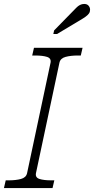

<svg xmlns="http://www.w3.org/2000/svg" viewBox="-40 -952 476 972"><path d="M97 -75 216 -635Q220 -657 198 -664Q176 -671 138 -671H123L132 -710H378L369 -671H354Q318 -671 292 -664Q266 -657 261 -635L142 -75Q138 -53 160 -46Q182 -39 220 -39H235L226 0H-20L-11 -39H4Q40 -39 66 -46Q92 -53 97 -75ZM324 -890Q337 -903 346 -912.5Q355 -922 365 -927Q375 -932 386 -932Q401 -932 408.5 -923Q416 -914 416 -903Q416 -892 410.5 -884Q405 -876 394 -868Q383 -860 366 -850L249 -780H230L234 -798Z"/></svg>

Font: Roboto Serif 20pt Thin
Style: Italic
Weight: 250
Italic angle: -10°
Version: Version 1.007